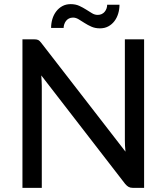

<svg xmlns="http://www.w3.org/2000/svg" viewBox="-20 -908 806 928"><path d="M676.5 -718V0H622.5Q610 0 601.8 -4.5Q593.5 -9 585 -19L179.5 -543.5Q180.5 -530 181.2 -517Q182 -504 182 -492.5V0H88.5V-718H143.5Q157.5 -718 164.5 -714.8Q171.5 -711.5 180 -700L586.5 -175Q585 -189.5 584.2 -203.2Q583.5 -217 583.5 -229V-718ZM452 -836Q463.5 -836 472 -840.2Q480.5 -844.5 486.2 -851.5Q492 -858.5 495 -867.2Q498 -876 498 -885H557.5Q557.5 -862.5 551.2 -842Q545 -821.5 533 -805.8Q521 -790 503.5 -780.5Q486 -771 463 -771Q440 -771 422 -779Q404 -787 388.8 -796.8Q373.5 -806.5 360 -814.8Q346.5 -823 333 -823Q321.5 -823 313 -818.5Q304.5 -814 299 -806.8Q293.5 -799.5 290.5 -790.5Q287.5 -781.5 287.5 -773H227Q227 -795.5 233.2 -816.2Q239.5 -837 251.8 -853Q264 -869 281.5 -878.5Q299 -888 321.5 -888Q345 -888 363 -879.8Q381 -871.5 396.2 -861.8Q411.5 -852 424.8 -844Q438 -836 452 -836Z"/></svg>

Font: LatoLatin Medium
Style: Regular
Weight: 500
Designer: Lukasz Dziedzic with Adam Twardoch and Botio Nikoltchev
Foundry: tyPoland Lukasz Dziedzic
Version: Version 2.015; 2015-08-06; http://www.latofonts.com/